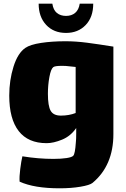

<svg xmlns="http://www.w3.org/2000/svg" viewBox="-20 -745 681 1038"><path d="M593 -493V-20Q593 150 480 244Q465 256 415 264.5Q365 273 302 273Q165 273 86 237Q84 211 89.5 168Q95 125 101 100Q187 114 269 114Q311 114 340 109.5Q369 105 376 97Q386 87 390 25Q392 9 392 -23V-53Q362 -9 315.5 10Q269 29 232 29Q132 29 81 -36.5Q30 -102 30 -228Q30 -311 53 -384.5Q76 -458 117 -486Q143 -504 202 -513Q261 -522 334 -522Q390 -522 451 -514Q512 -506 593 -493ZM389 -134V-383Q376 -385 350 -387Q338 -389 314 -389Q277 -389 268 -382Q255 -372 247 -328.5Q239 -285 239 -238Q239 -172 254 -146Q269 -120 309 -120Q353 -120 389 -134ZM189 -725H263Q268 -691 287.5 -675Q307 -659 337 -659Q367 -659 386.5 -675.5Q406 -692 411 -725H484Q484 -652 443 -609.5Q402 -567 337 -567Q270 -567 229.5 -610.5Q189 -654 189 -725Z"/></svg>

Font: Lalezar
Style: Regular
Weight: 400
Designer: Borna Izadpanah
Foundry: Borna Izadpanah
Version: Version 1.003;November 28, 2018;FontCreator 11.5.0.2421 64-b